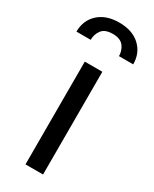

<svg xmlns="http://www.w3.org/2000/svg" viewBox="-220 -806 686 855"><g transform="rotate(30 123.0 -378.0)"><path d="M166.5 -528.3V0H76.2V-528.3ZM269 -625.5H195.8Q195.8 -654.3 179 -676Q162.1 -697.8 123 -697.8Q83 -697.8 66.7 -676Q50.3 -654.3 50.3 -625.5H-22.9Q-22.9 -683.1 16.4 -719.5Q55.7 -755.9 123 -755.9Q190.9 -755.9 230 -719.5Q269 -683.1 269 -625.5Z"/></g></svg>

Font: Roboto21382017
Style: Regular
Weight: 400
Designer: Christian Robertson
Foundry: Google
Version: Version 2.138; 2017